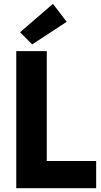

<svg xmlns="http://www.w3.org/2000/svg" viewBox="-20 -988 532 1008"><path d="M65.4 0V-719.7H225.6V-142.6H484.9V0ZM148.9 -754.9 85.4 -818.8 257.8 -967.8 330.1 -873.5Z"/></svg>

Font: Reddit Sans ExtraBold
Style: Regular
Weight: 800
Designer: Stephen Hutchings
Foundry: Reddit
Version: Version 1.014; ttfautohint (v1.8.4.7-5d5b)